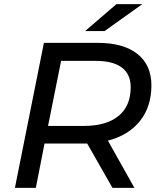

<svg xmlns="http://www.w3.org/2000/svg" viewBox="-20 -907 767 927"><path d="M501 -228 629 0H523L401 -214H382H195L153 0H52L192 -700H453Q576 -700 643.5 -646.5Q711 -593 711 -495Q711 -392 656 -323Q601 -254 501 -228ZM611 -486Q611 -549 568 -581Q525 -613 444 -613H275L212 -299H385Q493 -299 552 -347Q611 -395 611 -486ZM542 -887H667L485 -757H391Z"/></svg>

Font: Montserrat Alternates Medium
Style: Italic
Weight: 500
Italic angle: -11.3°
Designer: Julieta Ulanovsky
Foundry: Julieta Ulanovsky
Version: Version 7.200